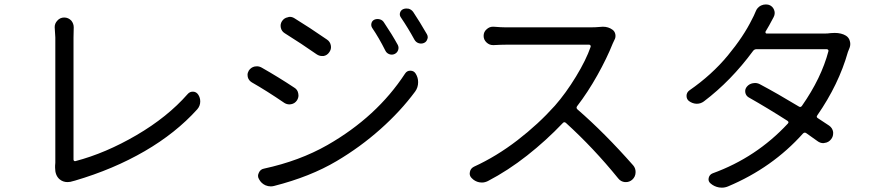

<svg xmlns="http://www.w3.org/2000/svg" viewBox="-20 -824 4040 876"><path d="M314.5 2Q300.8 6.8 288.1 6.8Q266.6 6.8 251 -6.8Q231.4 -24.4 231.4 -58.6Q231.4 -63.5 231.4 -68.4Q232.4 -74.2 232.4 -81.1V-653.3L229.5 -700.2Q229.5 -716.8 241.2 -729.5Q253.9 -744.1 272.9 -744.1Q292 -744.1 305.7 -729.5Q316.4 -715.8 316.4 -699.2L315.4 -653.3V-95.7Q315.4 -91.8 318.4 -89.8Q321.3 -87.9 324.2 -88.9Q461.9 -125 603 -207.5Q744.1 -290 835.9 -394.5Q845.7 -406.2 860.8 -405.8Q876 -405.3 884.8 -391.6Q893.6 -377.9 893.6 -361.3Q893.6 -340.8 879.9 -325.2Q782.2 -216.8 640.1 -134.3Q498 -51.8 322.3 0Q318.4 1 314.5 2Z M1677.7 -697.3Q1671.9 -707 1674.8 -718.3Q1677.7 -729.5 1688.5 -734.4Q1700.2 -739.3 1712.9 -735.8Q1725.6 -732.4 1732.4 -720.7Q1768.6 -667 1794.9 -619.1Q1800.8 -607.4 1796.4 -595.2Q1792 -583 1780.3 -577.6Q1768.6 -572.3 1756.3 -576.7Q1744.1 -581.1 1738.3 -592.8Q1709 -651.4 1677.7 -697.3ZM1808.6 -745.1Q1801.8 -754.9 1805.2 -766.1Q1808.6 -777.3 1819.3 -782.2Q1826.2 -785.2 1834 -785.2Q1838.9 -785.2 1844.7 -784.2Q1857.4 -780.3 1865.2 -769.5Q1894.5 -725.6 1927.7 -668Q1931.6 -661.1 1931.6 -654.3Q1931.6 -650.4 1929.7 -645.5Q1925.8 -632.8 1914.1 -627.9Q1902.3 -623 1890.1 -627Q1877.9 -630.9 1871.1 -642.6Q1841.8 -696.3 1808.6 -745.1ZM1278.3 -672.9Q1264.6 -681.6 1261.2 -697.8Q1257.8 -713.9 1266.6 -727.5Q1276.4 -742.2 1293 -745.1Q1297.9 -747.1 1302.7 -747.1Q1313.5 -747.1 1324.2 -740.2Q1389.6 -700.2 1471.7 -643.6Q1486.3 -633.8 1489.3 -617.2Q1490.2 -613.3 1490.2 -609.4Q1490.2 -596.7 1482.4 -585.9Q1472.7 -571.3 1456.1 -568.4Q1452.1 -568.4 1449.2 -568.4Q1436.5 -568.4 1424.8 -576.2Q1356.4 -624 1278.3 -672.9ZM1230.5 24.4Q1222.7 26.4 1215.8 26.4Q1203.1 26.4 1191.4 21.5Q1171.9 12.7 1162.1 -5.9Q1157.2 -13.7 1157.2 -21.5Q1157.2 -28.3 1161.1 -36.1Q1168 -51.8 1184.6 -54.7Q1346.7 -89.8 1473.6 -162.1Q1699.2 -291 1828.1 -488.3Q1836.9 -502 1853 -501.5Q1869.1 -501 1877 -487.3Q1887.7 -469.7 1887.7 -449.2Q1887.7 -424.8 1874 -406.2Q1807.6 -316.4 1715.3 -234.4Q1623 -152.3 1515.6 -88.9Q1395.5 -17.6 1230.5 24.4ZM1128.9 -448.2Q1114.3 -457 1110.4 -472.7Q1109.4 -477.5 1109.4 -482.4Q1109.4 -492.2 1115.2 -502Q1125 -516.6 1141.6 -520.5Q1147.5 -521.5 1152.3 -521.5Q1163.1 -521.5 1173.8 -515.6Q1251 -471.7 1323.2 -423.8Q1337.9 -415 1340.8 -397.5Q1341.8 -393.6 1341.8 -388.7Q1341.8 -377 1335 -366.2Q1325.2 -351.6 1308.6 -348.6Q1304.7 -347.7 1300.8 -347.7Q1288.1 -347.7 1277.3 -354.5Q1197.3 -409.2 1128.9 -448.2Z M2717.8 -701.2Q2724.6 -702.1 2730.5 -702.1Q2755.9 -702.1 2774.4 -688.5Q2785.2 -680.7 2787.6 -667Q2790 -653.3 2783.2 -641.6Q2778.3 -631.8 2775.4 -625Q2749 -558.6 2705.6 -481Q2662.1 -403.3 2613.3 -339.8Q2607.4 -332 2614.3 -325.2Q2739.3 -216.8 2869.1 -69.3Q2879.9 -56.6 2879.9 -39.1Q2879.9 -17.6 2864.3 -3.9Q2851.6 6.8 2835.9 6.8Q2833 6.8 2831.1 6.8Q2812.5 4.9 2800.8 -9.8Q2687.5 -149.4 2561.5 -263.7Q2553.7 -269.5 2547.9 -262.7Q2471.7 -182.6 2384.8 -114.3Q2297.9 -45.9 2206.1 2Q2192.4 8.8 2178.7 8.8Q2172.9 8.8 2167 7.8Q2146.5 3.9 2131.8 -11.7Q2123 -20.5 2123 -32.2Q2123 -36.1 2124 -40Q2127 -55.7 2142.6 -63.5Q2245.1 -110.4 2340.8 -184.1Q2436.5 -257.8 2511.7 -341.8Q2561.5 -398.4 2607.9 -474.6Q2654.3 -550.8 2674.8 -610.4Q2675.8 -614.3 2673.8 -617.2Q2671.9 -620.1 2668 -620.1H2288.1Q2266.6 -620.1 2232.4 -618.2Q2231.4 -618.2 2229.5 -618.2Q2212.9 -618.2 2200.2 -629.9Q2186.5 -642.6 2186.5 -660.2Q2186.5 -678.7 2200.2 -690.4Q2212.9 -702.1 2228.5 -702.1Q2230.5 -702.1 2232.4 -702.1Q2267.6 -699.2 2288.1 -699.2H2673.8Q2697.3 -699.2 2717.8 -701.2Z M3769.5 -672.9Q3779.3 -673.8 3788.1 -673.8Q3819.3 -673.8 3839.8 -661.1Q3853.5 -652.3 3857.4 -636.7Q3859.4 -629.9 3859.4 -623Q3859.4 -614.3 3856.4 -606.4Q3853.5 -599.6 3848.6 -586.9Q3806.6 -438.5 3709 -297.9Q3703.1 -290 3710.9 -285.2Q3738.3 -267.6 3762.7 -251Q3778.3 -240.2 3781.2 -221.7Q3781.2 -218.8 3781.2 -214.8Q3781.2 -201.2 3772.5 -189.5Q3760.7 -173.8 3742.2 -171.9Q3739.3 -170.9 3736.3 -170.9Q3721.7 -170.9 3709 -180.7Q3685.5 -197.3 3658.2 -216.8Q3650.4 -221.7 3643.6 -214.8Q3503.9 -58.6 3301.8 26.4Q3288.1 32.2 3273.4 32.2Q3266.6 32.2 3260.7 31.2Q3238.3 27.3 3221.7 12.7Q3210 2.9 3213.4 -12.2Q3216.8 -27.3 3231.4 -33.2Q3430.7 -105.5 3574.2 -259.8Q3581.1 -266.6 3573.2 -272.5Q3483.4 -330.1 3395.5 -379.9Q3382.8 -387.7 3380.4 -402.3Q3377.9 -417 3387.7 -428.7Q3398.4 -441.4 3415 -444.3Q3419.9 -445.3 3424.8 -445.3Q3436.5 -445.3 3447.3 -439.5Q3526.4 -397.5 3625 -337.9Q3632.8 -333 3638.7 -340.8Q3727.5 -467.8 3759.8 -590.8Q3760.7 -593.8 3758.3 -596.7Q3755.9 -599.6 3752 -599.6H3431.6Q3421.9 -599.6 3416 -591.8Q3315.4 -455.1 3191.4 -361.3Q3176.8 -350.6 3159.2 -350.6Q3158.2 -350.6 3157.2 -350.6Q3138.7 -351.6 3123 -363.3Q3112.3 -372.1 3112.3 -386.7Q3112.3 -402.3 3126 -412.1Q3227.5 -482.4 3300.3 -570.3Q3373 -658.2 3411.1 -736.3Q3418.9 -750 3427.7 -771.5Q3434.6 -790 3452.1 -798.8Q3462.9 -803.7 3473.6 -803.7Q3480.5 -803.7 3488.3 -801.8Q3504.9 -795.9 3511.7 -779.3Q3514.6 -771.5 3514.6 -764.6Q3514.6 -754.9 3509.8 -746.1Q3501 -730.5 3489.3 -708Q3482.4 -695.3 3472.7 -679.7Q3471.7 -676.8 3473.1 -673.8Q3474.6 -670.9 3477.5 -670.9H3741.2Q3756.8 -670.9 3769.5 -672.9Z"/></svg>

Font: Gen Jyuu GothicX Regular
Style: Regular
Weight: 400
Designer: [Source Han Sans]
Ryoko NISHIZUKA  (kana & ideographs); Paul D. Hunt (Latin, Greek & Cyrillic); Wenlong ZHANG  (bopomofo
Version: Version 1.002.20150607